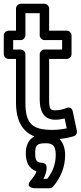

<svg xmlns="http://www.w3.org/2000/svg" viewBox="-30 -700 429 1020"><path d="M181 -171C181 -116.3 198.3 -64 263 -64C279.7 -64 298.6 -66.6 313.4 -70.5L324.5 -18.2C298.3 -12.5 274.1 -10 247 -10C139 -10 105 -45.7 105 -155V-412C105 -427.1 90.7 -437 80 -437H40V-487H80C95.1 -487 105 -501.3 105 -512V-630H181V-512C181 -496.9 195.3 -487 206 -487H300V-437H206C190.9 -437 181 -422.7 181 -412ZM231 -171V-387H325C335.7 -387 350 -396.9 350 -412V-512C350 -522.7 340.1 -537 325 -537H231V-655C231 -665.7 221.1 -680 206 -680H80C69.3 -680 55 -670.1 55 -655V-537H15C4.3 -537 -10 -527.1 -10 -512V-412C-10 -401.3 -0.1 -387 15 -387H55V-155C55 -24.8 116.1 40 247 40C286.6 40 324.7 34.7 361.1 24C373.4 20.4 381.1 7.4 378.4 -5.2L356.4 -108.2C350.8 -134.9 329.1 -128.8 322.5 -126.1C302.6 -117.9 283 -114 263 -114C237.5 -114 231 -120.3 231 -171ZM157 114C157 71.9 166.4 61 213 61C250.9 61 266 74.9 266 124C266 170 250.8 212 221.1 250H201C211.7 230.3 235.9 167.6 194.6 165C165.1 163.2 157 154.7 157 114ZM107 114C107 156.7 120.3 195.4 163.8 210C158.7 226.4 150.3 238.5 133 258.8C100.7 296.7 152 300 152 300H233C239.9 300 247.3 296.8 252 291.2C294 242 316 185.4 316 124C316 55.8 279.1 11 213 11C144.4 11 107 48.9 107 114Z"/></svg>

Font: Fog Sans
Style: Outline
Weight: 700
Foundry: Intel Corporation
Version: Version 1.00